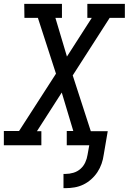

<svg xmlns="http://www.w3.org/2000/svg" viewBox="-30 -755 669 998"><path d="M300 223V149H311Q331 149 351.5 143Q372 137 388 123Q404 109 413 89.5Q422 70 425 50L434 0H317V-74H351L291 -274L162 -73H185V0H-10V-74H69L261 -372L167 -662H97L96 -735H292V-662H258L318 -461L447 -662H424V-735H619V-662H540L348 -363L442 -73H530L509 50Q506 73 498 96Q490 119 476.5 139.5Q463 160 444 177Q425 194 403 204.5Q381 215 357.5 219Q334 223 311 223Z"/></svg>

Font: Iosevka Plex Etoile
Style: Italic
Weight: 400
Italic angle: -9°
Designer: Belleve Invis
Foundry: Belleve Invis
Version: Version 25.1.1; ttfautohint (v1.8.4)